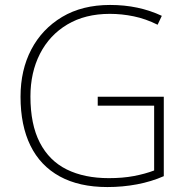

<svg xmlns="http://www.w3.org/2000/svg" viewBox="-20 -746 762 776"><path d="M414 10Q300 10 221.5 -33Q143 -76 103 -157.5Q63 -239 63 -355Q63 -463 106.5 -546Q150 -629 231 -677.5Q312 -726 425 -726Q483 -726 535 -715Q587 -704 634 -682L617 -646Q569 -670 520.5 -680Q472 -690 424 -690Q324 -690 252 -647Q180 -604 141.5 -528.5Q103 -453 103 -356Q103 -243 141 -169.5Q179 -96 250 -61Q321 -26 420 -26Q476 -26 521 -34.5Q566 -43 603 -57V-319H375V-355H642V-34Q592 -12 534 -1Q476 10 414 10Z"/></svg>

Font: Noto Sans Symbols ExtraLight
Style: Regular
Weight: 250
Version: Version 2.002